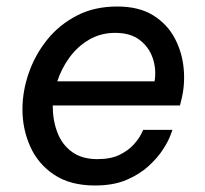

<svg xmlns="http://www.w3.org/2000/svg" viewBox="-20 -560 630 590"><path d="M272 10Q196 10 146.5 -23Q97 -56 73 -109.5Q49 -163 49 -224Q49 -280 68.5 -336Q88 -392 125 -438Q162 -484 216 -512Q270 -540 340 -540Q407 -540 450.5 -513Q494 -486 517 -442.5Q540 -399 544.5 -348.5Q549 -298 537 -252L533 -236H142Q142 -190 156.5 -152.5Q171 -115 201.5 -93Q232 -71 279 -71Q321 -71 348 -84.5Q375 -98 391 -116Q407 -134 413.5 -147.5Q420 -161 420 -161H510Q510 -161 503.5 -143.5Q497 -126 481 -101Q465 -76 437.5 -50.5Q410 -25 369.5 -7.5Q329 10 272 10ZM156 -310H455Q461 -347 449.5 -381Q438 -415 409.5 -437Q381 -459 334 -459Q290 -459 254.5 -438.5Q219 -418 194 -384Q169 -350 156 -310Z"/></svg>

Font: Be Vietnam Pro Variable Thin
Style: Italic
Weight: 100
Italic angle: -12°
Designer: Lam Bao, Tony Le, Vietanh Nguyen
Foundry: Yellow Type Foundry
Version: Version 1.002